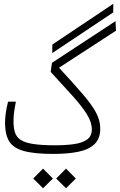

<svg xmlns="http://www.w3.org/2000/svg" viewBox="-20 -817 637 1021"><path d="M263.2 1.5Q161.1 1.5 105.5 -14.4Q49.8 -30.3 28.3 -66.4Q6.8 -102.5 6.8 -163.1Q6.8 -213.4 22.9 -276.4H64.5Q58.1 -244.6 54.9 -220.2Q51.8 -195.8 51.8 -172.9Q51.8 -137.7 59.3 -113.3Q66.9 -88.9 89.1 -73.7Q111.3 -58.6 155.5 -51.5Q199.7 -44.4 272.9 -44.4Q330.6 -44.4 374.5 -50.8Q418.5 -57.1 443.4 -75.2Q468.3 -93.3 468.3 -128.9Q468.3 -167 441.9 -209.5Q415.5 -252 366.5 -306.4Q317.4 -360.8 249.5 -434.6L256.3 -482.9L594.2 -704.6L596.7 -653.8L293.9 -457Q372.1 -372.1 420.4 -315.9Q468.8 -259.8 491 -217.8Q513.2 -175.8 513.2 -133.3Q513.2 -80.1 482.9 -50.8Q452.6 -21.5 396.5 -10Q340.3 1.5 263.2 1.5ZM257.8 -534.7 258.3 -580.1 582.5 -796.9 582 -751ZM209 184.1 156.7 132.3 209 79.6 261.2 132.3ZM331.1 184.1 278.8 132.3 331.1 79.6 383.3 132.3Z"/></svg>

Font: Cascadia Code NF ExtraLight
Style: Regular
Weight: 200
Monospace: yes
Designer: Aaron Bell
Foundry: Saja Typeworks
Version: Version 2404.023; ttfautohint (v1.8.4)